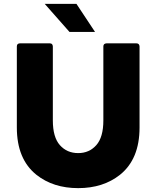

<svg xmlns="http://www.w3.org/2000/svg" viewBox="-20 -958 808 992"><path d="M384 14Q255 14 168 -55Q67 -136 67 -299V-718Q67 -733 82 -734H238Q252 -734 253 -718V-336Q253 -249 289.5 -208Q326 -167 384 -167Q441 -167 477.5 -208Q514 -249 514 -336V-718Q514 -733 530 -734H685Q700 -734 701 -718V-299Q701 -136 600 -55Q513 14 384 14ZM471 -793H339L211 -938H375Z"/></svg>

Font: YamahaIndonesia935. App XBold
Style: Regular
Weight: 800
Designer: Dalton Maag Ltd
Foundry: Dalton Maag Ltd
Version: Version 1.002; January 01, 2024; Regular/Italic